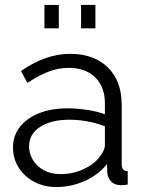

<svg xmlns="http://www.w3.org/2000/svg" viewBox="-20 -748 585 778"><path d="M32.6 -150.4Q32.6 -198.6 60.9 -234.1Q89.1 -269.6 138.5 -289.3Q187.9 -309 253 -309Q290.6 -309 331.9 -302.9Q373.1 -296.8 405.1 -284.9V-329.1Q405.1 -395.3 366 -434.2Q326.9 -473.1 257.7 -473.1Q216.5 -473.1 175.8 -457.3Q135.1 -441.5 91.1 -412L65 -460.4Q115.7 -495.1 164.9 -512.5Q214.2 -529.8 264.8 -529.8Q360.9 -529.8 417 -474.8Q473.1 -419.7 473.1 -322.8V-82.3Q473.1 -68.1 479 -61.3Q484.9 -54.6 497.6 -53.9V0Q486.6 1.4 479.1 2Q471.5 2.5 466.6 2.2Q441.8 1.1 429.1 -14Q416.4 -29.1 415 -46.4L413.6 -83.8Q379 -39.2 323.1 -14.6Q267.2 10 209.1 10Q158.6 10 118.5 -11.4Q78.4 -32.7 55.5 -69.2Q32.6 -105.7 32.6 -150.4ZM382.4 -110.5Q393.2 -123.6 399.2 -136.9Q405.1 -150.2 405.1 -159.9V-236.1Q371.5 -249.3 334.7 -256.1Q297.9 -262.9 260.8 -262.9Q187.9 -262.9 142.8 -233.9Q97.8 -204.9 97.8 -155.4Q97.8 -126.2 113.1 -100.4Q128.3 -74.5 157.1 -58.5Q185.8 -42.5 225.3 -42.5Q274 -42.5 316.4 -61.5Q358.9 -80.5 382.4 -110.5ZM160.1 -633.2V-727.9H218.2V-633.2ZM308.5 -633.2V-727.9H366.6V-633.2Z"/></svg>

Font: Raleway Thin
Style: Regular
Weight: 100
Designer: Matt McInerney, Pablo Impallari, Rodrigo Fuenzalida
Foundry: Matt McInerney, Pablo Impallari, Rodrigo Fuenzalida
Version: Version 4.026